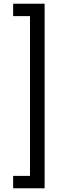

<svg xmlns="http://www.w3.org/2000/svg" viewBox="-20 -852 351 1037"><path d="M51 98H142V-765H51V-832H221V165H51Z"/></svg>

Font: Noto Sans Gurmukhi ExtraCondensed
Style: Regular
Weight: 400
Width: 2
Designer: Jelle Bosma - Monotype Design Team
Foundry: Monotype Imaging Inc.
Version: Version 2.004; ttfautohint (v1.8.4.7-5d5b)